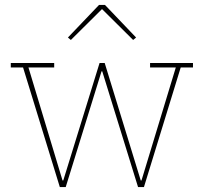

<svg xmlns="http://www.w3.org/2000/svg" viewBox="-20 -763 832 783"><path d="M74 -488H24V-506H201V-488H96L235 -27H238L386 -506H407L554 -27H557L697 -488H592V-506H767V-488H717L567 0H543L397 -472H394L248 0H224ZM257 -610 384 -743H408L535 -610L523 -600L396 -726L269 -600Z"/></svg>

Font: IBM Plex Serif Thin
Style: Regular
Weight: 100
Designer: Mike Abbink, Paul van der Laan, Pieter van Rosmalen
Foundry: Bold Monday
Version: Version 3.001